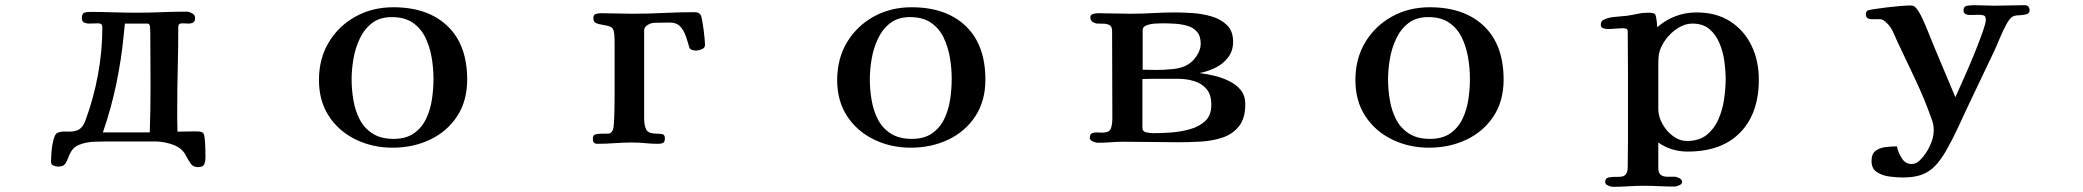

<svg xmlns="http://www.w3.org/2000/svg" viewBox="-20 -553 8040 741"><path d="M561 -220Q561 -272 560.5 -324.5Q560 -377 560 -429Q560 -434 559 -448Q558 -462 550 -462H462Q461 -452 460 -442.5Q459 -433 458 -423Q449 -326 429 -230Q409 -134 377 -42H500Q514 -42 529 -42Q544 -42 558 -42Q561 -131 561 -220ZM773 53Q773 69 768.5 80.5Q764 92 744 92Q726 92 716.5 79Q707 66 698.5 49Q690 32 675 20Q658 7 630 0Q602 -7 581 -7H390Q367 -7 343 -6Q319 -5 296 2Q270 10 259.5 24.5Q249 39 244 54Q239 69 231.5 79.5Q224 90 203 90Q196 90 186.5 86Q177 82 177 73Q177 50 179.5 25Q182 0 189 -22Q192 -31 196 -36Q200 -41 210 -43Q219 -46 228 -45.5Q237 -45 247 -45Q272 -45 286 -54Q300 -63 309 -86Q341 -172 358 -264Q375 -356 375 -448Q375 -463 359 -463Q350 -463 341 -462.5Q332 -462 323 -462Q313 -462 304.5 -466Q296 -470 296 -483Q296 -500 304.5 -503.5Q313 -507 327 -507Q372 -507 417 -505.5Q462 -504 507 -504Q556 -504 604 -506Q652 -508 701 -508Q710 -508 721.5 -501.5Q733 -495 733 -484Q733 -471 726 -466.5Q719 -462 707 -462Q701 -462 695 -462.5Q689 -463 683 -463Q668 -463 668 -449Q668 -370 666 -291Q664 -212 664 -132Q664 -110 664 -88.5Q664 -67 665 -45Q683 -45 700.5 -45.5Q718 -46 736 -46Q742 -46 748.5 -45.5Q755 -45 761 -42Q768 -39 770 -19Q772 1 772.5 22.5Q773 44 773 53Z M1653 -249Q1653 -289 1646 -330.5Q1639 -372 1622 -407.5Q1605 -443 1573.5 -465Q1542 -487 1492 -487Q1446 -487 1416 -464Q1386 -441 1368.5 -404Q1351 -367 1344 -325.5Q1337 -284 1337 -247Q1337 -207 1344 -166Q1351 -125 1368.5 -91.5Q1386 -58 1418 -37.5Q1450 -17 1499 -17Q1547 -17 1577.5 -38.5Q1608 -60 1624.5 -94.5Q1641 -129 1647 -169.5Q1653 -210 1653 -249ZM1783 -246Q1783 -163 1744 -104Q1705 -45 1639.5 -14Q1574 17 1495 17Q1418 17 1353 -14.5Q1288 -46 1249.5 -104.5Q1211 -163 1211 -244Q1211 -327 1249 -390Q1287 -453 1352 -489Q1417 -525 1498 -525Q1631 -525 1707 -452.5Q1783 -380 1783 -246Z M2701 -380Q2701 -368 2688.5 -363Q2676 -358 2666 -358Q2660 -358 2653.5 -359.5Q2647 -361 2643 -365Q2641 -367 2640.5 -369.5Q2640 -372 2639 -374Q2634 -393 2626.5 -414.5Q2619 -436 2605 -451Q2591 -466 2566 -466Q2551 -466 2536 -465.5Q2521 -465 2506 -465Q2494 -465 2480 -457Q2466 -449 2466 -435V-98Q2466 -67 2474.5 -52Q2483 -37 2517 -37Q2528 -37 2537 -35Q2546 -33 2546 -19Q2546 -5 2539 -1.5Q2532 2 2520 2Q2495 2 2470 -0.5Q2445 -3 2420 -3Q2386 -3 2352.5 -0.5Q2319 2 2285 2Q2268 2 2268 -17Q2268 -34 2281 -35Q2291 -37 2301.5 -37Q2312 -37 2322 -37Q2332 -37 2336.5 -40Q2341 -43 2345 -51Q2348 -56 2349.5 -80.5Q2351 -105 2351.5 -136.5Q2352 -168 2352 -194Q2352 -220 2352 -229Q2352 -268 2352 -307Q2352 -346 2352 -385Q2352 -397 2351.5 -409Q2351 -421 2349 -432Q2346 -446 2334 -450.5Q2322 -455 2307 -457Q2292 -459 2281 -463.5Q2270 -468 2270 -483Q2270 -497 2280.5 -499.5Q2291 -502 2301 -502Q2331 -502 2361 -501Q2391 -500 2421 -500Q2481 -500 2541.5 -503Q2602 -506 2662 -506Q2678 -506 2685 -494Q2687 -490 2690 -474Q2693 -458 2695.5 -438.5Q2698 -419 2699.5 -402.5Q2701 -386 2701 -380Z M3653 -249Q3653 -289 3646 -330.5Q3639 -372 3622 -407.5Q3605 -443 3573.5 -465Q3542 -487 3492 -487Q3446 -487 3416 -464Q3386 -441 3368.5 -404Q3351 -367 3344 -325.5Q3337 -284 3337 -247Q3337 -207 3344 -166Q3351 -125 3368.5 -91.5Q3386 -58 3418 -37.5Q3450 -17 3499 -17Q3547 -17 3577.5 -38.5Q3608 -60 3624.5 -94.5Q3641 -129 3647 -169.5Q3653 -210 3653 -249ZM3783 -246Q3783 -163 3744 -104Q3705 -45 3639.5 -14Q3574 17 3495 17Q3418 17 3353 -14.5Q3288 -46 3249.5 -104.5Q3211 -163 3211 -244Q3211 -327 3249 -390Q3287 -453 3352 -489Q3417 -525 3498 -525Q3631 -525 3707 -452.5Q3783 -380 3783 -246Z M4655 -148Q4655 -188 4636.5 -209.5Q4618 -231 4588.5 -240Q4559 -249 4525 -249H4477Q4455 -249 4433 -249Q4411 -249 4389 -248V-60Q4389 -45 4405 -42Q4421 -39 4431 -39Q4460 -39 4497.5 -41.5Q4535 -44 4571.5 -54Q4608 -64 4631.5 -86Q4655 -108 4655 -148ZM4614 -384Q4614 -414 4599.5 -430.5Q4585 -447 4562 -453.5Q4539 -460 4513.5 -461.5Q4488 -463 4466 -463Q4457 -463 4439 -462Q4421 -461 4405.5 -455.5Q4390 -450 4390 -437V-284Q4404 -284 4417 -283.5Q4430 -283 4443 -283Q4472 -283 4507.5 -286.5Q4543 -290 4568 -306Q4586 -318 4600 -340Q4614 -362 4614 -384ZM4786 -151Q4786 -96 4761.5 -65.5Q4737 -35 4698 -22Q4659 -9 4614 -6.5Q4569 -4 4528 -4Q4476 -4 4423 -5Q4370 -6 4317 -6Q4292 -6 4267 -4Q4242 -2 4217 -2Q4209 -2 4197.5 -7Q4186 -12 4186 -22Q4186 -34 4193.5 -38Q4201 -42 4211 -42Q4217 -42 4222.5 -41.5Q4228 -41 4233 -41Q4262 -41 4267.5 -57.5Q4273 -74 4273 -97Q4273 -181 4272.5 -265Q4272 -349 4272 -433Q4272 -450 4263 -455.5Q4254 -461 4241 -461.5Q4228 -462 4216 -462Q4206 -462 4197 -468.5Q4188 -475 4188 -486Q4188 -497 4199.5 -499.5Q4211 -502 4218 -502Q4250 -502 4280.5 -501Q4311 -500 4342 -500Q4386 -500 4429.5 -502.5Q4473 -505 4516 -505Q4545 -505 4583 -502.5Q4621 -500 4656.5 -489.5Q4692 -479 4715.5 -456Q4739 -433 4739 -392Q4739 -356 4719.5 -331Q4700 -306 4670.5 -291.5Q4641 -277 4609 -271Q4635 -268 4665 -261Q4695 -254 4723 -240.5Q4751 -227 4768.5 -205.5Q4786 -184 4786 -151Z M5653 -249Q5653 -289 5646 -330.5Q5639 -372 5622 -407.5Q5605 -443 5573.5 -465Q5542 -487 5492 -487Q5446 -487 5416 -464Q5386 -441 5368.5 -404Q5351 -367 5344 -325.5Q5337 -284 5337 -247Q5337 -207 5344 -166Q5351 -125 5368.5 -91.5Q5386 -58 5418 -37.5Q5450 -17 5499 -17Q5547 -17 5577.5 -38.5Q5608 -60 5624.5 -94.5Q5641 -129 5647 -169.5Q5653 -210 5653 -249ZM5783 -246Q5783 -163 5744 -104Q5705 -45 5639.5 -14Q5574 17 5495 17Q5418 17 5353 -14.5Q5288 -46 5249.5 -104.5Q5211 -163 5211 -244Q5211 -327 5249 -390Q5287 -453 5352 -489Q5417 -525 5498 -525Q5631 -525 5707 -452.5Q5783 -380 5783 -246Z M6640 -248Q6640 -280 6635 -316.5Q6630 -353 6616 -386.5Q6602 -420 6577 -441Q6552 -462 6511 -462Q6483 -462 6455.5 -444.5Q6428 -427 6408.5 -400.5Q6389 -374 6383 -347Q6381 -336 6380.5 -324.5Q6380 -313 6380 -302Q6380 -259 6380 -217Q6380 -175 6380 -132Q6380 -104 6395.5 -75.5Q6411 -47 6436.5 -28Q6462 -9 6491 -9Q6538 -9 6567 -32.5Q6596 -56 6612 -92.5Q6628 -129 6634 -170.5Q6640 -212 6640 -248ZM6768 -246Q6768 -116 6696.5 -42Q6625 32 6493 32Q6430 32 6380 -3V94Q6380 115 6389.5 122Q6399 129 6413.5 129Q6428 129 6443 129Q6450 129 6461 134.5Q6472 140 6472 149Q6472 157 6461 162Q6450 167 6443 167Q6413 167 6383.5 165.5Q6354 164 6324 164Q6294 164 6264 166Q6234 168 6204 168Q6197 168 6186 163Q6175 158 6175 150Q6175 134 6190 131.5Q6205 129 6223.5 129.5Q6242 130 6250 124Q6258 117 6260 109Q6262 101 6262 91Q6262 65 6262.5 38.5Q6263 12 6263 -14V-268Q6263 -309 6262.5 -350.5Q6262 -392 6262 -433Q6262 -440 6256 -442Q6250 -444 6245 -444Q6230 -444 6215 -442.5Q6200 -441 6185 -441Q6177 -441 6167.5 -444Q6158 -447 6158 -458Q6158 -473 6172 -478Q6189 -486 6214 -488Q6239 -490 6258 -492Q6279 -495 6299.5 -499.5Q6320 -504 6342 -504Q6364 -504 6368 -497Q6372 -490 6374 -470L6376 -448Q6442 -505 6528 -505Q6604 -505 6657.5 -470.5Q6711 -436 6739.5 -377.5Q6768 -319 6768 -246Z M7813 -513Q7813 -500 7797 -497Q7781 -494 7772 -494Q7752 -494 7742.5 -485.5Q7733 -477 7724 -460Q7710 -435 7699 -408Q7688 -381 7676 -355Q7651 -302 7625.5 -249Q7600 -196 7575 -143Q7555 -100 7534.5 -56Q7514 -12 7490 30Q7469 66 7447 88.5Q7425 111 7396 121.5Q7367 132 7324 132Q7302 132 7273.5 128.5Q7245 125 7224 111.5Q7203 98 7203 69Q7203 41 7218 29.5Q7233 18 7255 15Q7277 12 7297 12H7301Q7305 33 7319 56.5Q7333 80 7358 80Q7374 80 7387.5 67.5Q7401 55 7412 38.5Q7423 22 7428 10Q7435 -4 7439 -19.5Q7443 -35 7443 -51Q7443 -62 7441 -72.5Q7439 -83 7435 -93Q7408 -170 7372.5 -245Q7337 -320 7302 -394Q7295 -411 7286 -430Q7277 -449 7264 -462Q7248 -479 7236 -479Q7224 -479 7203 -479Q7181 -479 7181 -498Q7181 -506 7186 -511Q7188 -514 7210.5 -517.5Q7233 -521 7262 -524.5Q7291 -528 7316 -530Q7341 -532 7348 -532Q7357 -532 7363 -530.5Q7369 -529 7375 -522Q7387 -508 7399.5 -481Q7412 -454 7423 -426Q7434 -398 7442 -379Q7463 -329 7484 -279Q7505 -229 7526 -179H7527Q7533 -193 7547 -223.5Q7561 -254 7577.5 -292.5Q7594 -331 7609 -369Q7624 -407 7634 -436Q7644 -465 7644 -476Q7644 -491 7636 -493.5Q7628 -496 7615 -496Q7607 -496 7598.5 -495.5Q7590 -495 7582 -495Q7573 -495 7565.5 -499Q7558 -503 7558 -513Q7558 -529 7573 -531Q7588 -533 7599 -533Q7619 -533 7638 -532Q7657 -531 7676 -531Q7706 -531 7735.5 -532Q7765 -533 7795 -533Q7804 -533 7808.5 -527Q7813 -521 7813 -513Z"/></svg>

Font: Kaisei HarunoUmi
Style: Bold
Weight: 700
Designer: Font-Kai, 金井和夫
Foundry: KAZUO KANAI
Version: Version 5.003